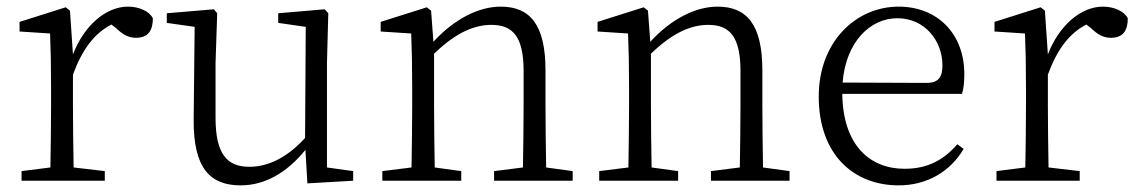

<svg xmlns="http://www.w3.org/2000/svg" viewBox="-20 -545 3429 579"><path d="M191 -513 178 -523 39 -479V-450L131 -444C133 -396 134 -347 134 -281V-227C134 -175 133 -95 132 -40L45 -29V0H296V-29L202 -40C201 -96 200 -175 200 -227V-320C228 -396 264 -444 316 -471L329 -461C349 -442 366 -431 390 -431C426 -431 441 -452 441 -490C430 -511 400 -525 366 -525C300 -525 234 -469 200 -381Z M966 -40V-355L970 -505L959 -517L819 -505V-476L902 -464L900 -129C848 -72 791 -42 732 -42C665 -42 630 -80 630 -190V-355L635 -505L625 -517L483 -505V-476L567 -464L564 -184C563 -37 614 14 706 14C780 14 847 -26 901 -93L907 8L1045 0V-29Z M1627 -40C1626 -95 1625 -173 1625 -227V-333C1625 -471 1578 -525 1490 -525C1424 -525 1350 -488 1287 -419L1280 -513L1267 -523L1128 -479V-450L1220 -444C1222 -396 1223 -347 1223 -281V-227C1223 -175 1222 -95 1221 -40L1133 -29V0H1371V-29L1291 -40C1290 -95 1289 -175 1289 -227V-383C1358 -450 1414 -470 1462 -470C1526 -470 1559 -435 1559 -331V-227C1559 -173 1558 -95 1557 -40L1470 -29V0H1707V-29Z M2281 -40C2280 -95 2279 -173 2279 -227V-333C2279 -471 2232 -525 2144 -525C2078 -525 2004 -488 1941 -419L1934 -513L1921 -523L1782 -479V-450L1874 -444C1876 -396 1877 -347 1877 -281V-227C1877 -175 1876 -95 1875 -40L1787 -29V0H2025V-29L1945 -40C1944 -95 1943 -175 1943 -227V-383C2012 -450 2068 -470 2116 -470C2180 -470 2213 -435 2213 -331V-227C2213 -173 2212 -95 2211 -40L2124 -29V0H2361V-29Z M2521 -296C2531 -420 2605 -490 2686 -490C2769 -490 2822 -422 2822 -348C2822 -315 2812 -295 2775 -295ZM2881 -262C2886 -277 2888 -297 2888 -322C2888 -442 2808 -525 2690 -525C2561 -525 2449 -419 2449 -254C2449 -79 2554 14 2690 14C2776 14 2846 -28 2886 -96L2867 -110C2827 -64 2779 -36 2708 -36C2603 -36 2522 -107 2520 -262Z M3131 -513 3118 -523 2979 -479V-450L3071 -444C3073 -396 3074 -347 3074 -281V-227C3074 -175 3073 -95 3072 -40L2985 -29V0H3236V-29L3142 -40C3141 -96 3140 -175 3140 -227V-320C3168 -396 3204 -444 3256 -471L3269 -461C3289 -442 3306 -431 3330 -431C3366 -431 3381 -452 3381 -490C3370 -511 3340 -525 3306 -525C3240 -525 3174 -469 3140 -381Z"/></svg>

Font: Noto Serif CJK JP Light
Style: Regular
Weight: 300
Designer: Ryoko NISHIZUKA 西塚涼子 (kana & ideographs); Frank Grießhammer (Latin, Greek & Cyrillic); Wenlong ZHANG 张文龙 (bopomofo); San
Foundry: Adobe Systems Incorporated
Version: Version 1.001;PS 1.001;hotconv 16.6.54;makeotf.lib2.5.65590